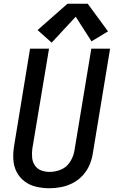

<svg xmlns="http://www.w3.org/2000/svg" viewBox="-20 -994 616 1022"><path d="M242 8Q273 8 305 2Q337 -4 367 -19.5Q397 -35 420 -60Q443 -85 456 -115Q469 -145 474 -177L566 -735H466L376 -191Q371 -161 353 -132.5Q335 -104 305 -91.5Q275 -79 244 -79Q220 -79 199 -87Q178 -95 165.5 -113.5Q153 -132 151 -155.5Q149 -179 152 -202L241 -735H140L55 -217Q49 -181 51 -145Q53 -109 68.5 -79Q84 -49 111 -28.5Q138 -8 172.5 0Q207 8 242 8ZM255 -767 383 -905 467 -774 555 -827 447 -974H339L180 -834Z"/></svg>

Font: Iosevka Sparkle Medium Oblique
Style: Regular
Weight: 500
Italic angle: -9°
Designer: Belleve Invis
Foundry: Belleve Invis
Version: Version 4.5.0; ttfautohint (v1.8.3)